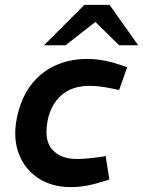

<svg xmlns="http://www.w3.org/2000/svg" viewBox="-20 -757 585 785"><path d="M269 8Q193 8 137.5 -28Q82 -64 57.5 -127Q33 -190 48 -270Q64 -352 104.5 -406.5Q145 -461 204.5 -488.5Q264 -516 336 -516Q373 -516 408 -509Q443 -502 484 -488L500 -482L467 -389L433 -396Q409 -401 387.5 -403.5Q366 -406 346 -406Q275 -406 231.5 -368Q188 -330 175 -265Q159 -183 194 -145Q229 -107 293 -107Q334 -107 388 -115L412 -119L427 -23L408 -17Q367 -4 334.5 2Q302 8 269 8ZM467 -572 356 -681 325 -737H428L545 -572ZM160 -572 325 -737H428L385 -679L248 -572Z"/></svg>

Font: REM Medium
Style: Italic
Weight: 500
Italic angle: -11°
Designer: Octavio Pardo
Foundry: Ashler Design
Version: Version 1.005;gftools[0.9.28]